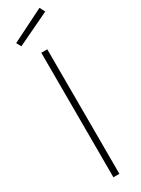

<svg xmlns="http://www.w3.org/2000/svg" viewBox="-245 -953 715 974"><g transform="rotate(-30 112.5 -466.0)"><path d="M94 -730H129L130 0H95ZM200 -932 216 -901 23 -809 8 -836Z"/></g></svg>

Font: Panefresco 1wt
Style: Regular
Weight: 250
Version: Version 1.000